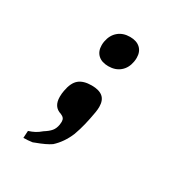

<svg xmlns="http://www.w3.org/2000/svg" viewBox="-165 -689 931 972"><g transform="rotate(30 300.0 -202.5)"><path d="M177 74Q202 58.5 214.8 43.2Q227.5 28 231.5 4Q233 -6 233 -13Q233 -25.5 227.5 -33Q222 -40.5 209 -46Q161 -60 161 -118.5Q161 -137.5 164.5 -155Q173.5 -206 199.2 -227.5Q225 -249 273 -249Q316.5 -249 338.2 -230.8Q360 -212.5 360 -173.5Q360 -159 357 -141Q349.5 -97.5 341.2 -63.2Q333 -29 320 7Q295 67 252 106Q225 125 167.5 146L157.5 150Q129.5 154 105.5 154L108 112Q128.5 105.5 144 97.2Q159.5 89 177 74ZM214 -451Q214 -463 216 -473Q223.5 -513.5 250.5 -536.2Q277.5 -559 318.5 -559Q357 -559 378.5 -539Q400 -519 400 -483.5Q400 -471.5 398 -461Q391 -420.5 364 -397.8Q337 -375 296 -375Q257 -375 235.5 -395.2Q214 -415.5 214 -451Z"/></g></svg>

Font: JuliaMono
Style: Italic
Weight: 400
Italic angle: -9°
Monospace: yes
Designer: cormullion
Foundry: corm
Version: Version 0.057; ttfautohint (v1.8.4)